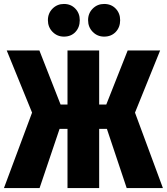

<svg xmlns="http://www.w3.org/2000/svg" viewBox="-31 -950 843 970"><path d="M778 -695 651 -381 792 0H609L509 -299H470V0H310V-299H270L169 0H-11L131 -381L3 -695H168L275 -422H310V-695H470V-422H506L614 -695ZM372 -848Q372 -812 350 -788.5Q328 -765 292 -765Q258 -765 234.5 -789Q211 -813 211 -848Q211 -883 234.5 -906.5Q258 -930 292 -930Q327 -930 349.5 -906.5Q372 -883 372 -848ZM576 -848Q576 -812 553.5 -788.5Q531 -765 495 -765Q461 -765 437.5 -789Q414 -813 414 -848Q414 -883 437.5 -906.5Q461 -930 495 -930Q531 -930 553.5 -906.5Q576 -883 576 -848Z"/></svg>

Font: Fira Sans Extra Condensed ExtraBold
Style: Regular
Weight: 800
Width: 1
Designer: Carrois Corporate & Edenspiekermann AG
Foundry: Carrois Corporate GbR & Edenspiekermann AG
Version: Version 4.203